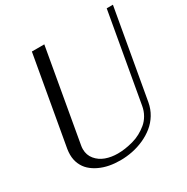

<svg xmlns="http://www.w3.org/2000/svg" viewBox="-179 -946 1082 1111"><g transform="rotate(-30 361.5 -391.0)"><path d="M723.1 -791.5 618.7 -200.2Q611.3 -158.7 590.1 -123.8Q568.8 -88.9 538.6 -64.5Q508.3 -40 470.5 -22.9Q432.6 -5.9 392.3 2.2Q352.1 10.3 310.5 10.3Q272.9 10.3 238.5 3.7Q204.1 -2.9 174.1 -17.1Q144 -31.2 121.8 -51.5Q99.6 -71.8 86.9 -100.8Q74.2 -129.9 74.2 -164.1Q74.2 -181.6 77.1 -200.2L181.6 -791.5H264.6L156.7 -179.2Q154.3 -166.5 154.3 -154.3Q154.3 -114.7 178 -86.2Q201.7 -57.6 238 -44.4Q274.4 -31.2 317.9 -31.2Q342.3 -31.2 367.7 -34.9Q393.1 -38.6 420.9 -46.1Q448.7 -53.7 473.6 -67.1Q498.5 -80.6 520 -98.4Q541.5 -116.2 556.6 -142.6Q571.8 -168.9 577.1 -200.2L681.6 -791.5Z"/></g></svg>

Font: Resagnicto
Style: Italic
Weight: 500
Italic angle: -10°
Version: Version 0.999